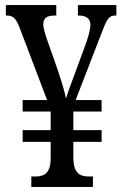

<svg xmlns="http://www.w3.org/2000/svg" viewBox="-20 -734 482 754"><path d="M103 0H345V-41H327C291 -41 268 -57 268 -116V-177H379V-223H268V-296H379V-341H277L376 -597C399 -658 407 -673 432 -673H437V-714H286V-673H289C317 -673 335 -662 335 -637C335 -615 324 -580 313 -551L268 -429C257 -401 246 -369 239 -347C234 -376 219 -423 204 -467L166 -575C158 -599 150 -622 150 -638C150 -665 166 -673 197 -673H201V-714H3V-673H7C34 -673 44 -659 59 -620L165 -341H69V-296H179V-223H69V-177H179V-112C179 -57 156 -41 121 -41H103Z"/></svg>

Font: Noto Serif Myanmar ExtCond
Style: Regular
Weight: 400
Width: 2
Designer: Ben Mitchell and the Monotype Design Team
Foundry: Monotype Imaging Inc.
Version: Version 2.106